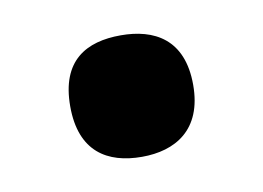

<svg xmlns="http://www.w3.org/2000/svg" viewBox="-36 -486 360 263"><g transform="rotate(-10 144.5 -354.5)"><path d="M144 -270C190 -270 230 -292 230 -355C230 -419 190 -439 144 -439C96 -439 59 -419 59 -355C59 -292 96 -270 144 -270Z"/></g></svg>

Font: Noto Serif Bengali Condensed Black
Style: Regular
Weight: 900
Width: 3
Designer: Juan Bruce, Universal Thirst, Indian Type Foundry and the Monotype Design Team.
Foundry: Monotype Imaging Inc.
Version: Version 2.003